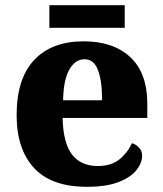

<svg xmlns="http://www.w3.org/2000/svg" viewBox="-20 -709 626 739"><path d="M314 10Q178 10 111 -62.5Q44 -135 44 -266Q44 -406 111.5 -478Q179 -550 302 -550Q416 -550 481.5 -489Q547 -428 547 -309V-255H221Q223 -159 257 -114.5Q291 -70 357 -70Q408 -70 439.5 -95.5Q471 -121 488 -158Q504 -153 515.5 -140.5Q527 -128 527 -110Q527 -82 505.5 -54.5Q484 -27 437 -8.5Q390 10 314 10ZM373 -323Q373 -398 357 -439.5Q341 -481 306 -481Q269 -481 246.5 -440.5Q224 -400 223 -323ZM170 -602V-689H460V-602Z"/></svg>

Font: Noto Serif Devanagari ExtraBold
Style: Regular
Weight: 800
Designer: Universal Thirst, Indian Type Foundry and the Monotype Design Team
Foundry: Monotype Imaging Inc.
Version: Version 2.004; ttfautohint (v1.8.4.7-5d5b)